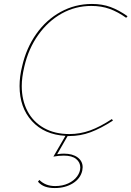

<svg xmlns="http://www.w3.org/2000/svg" viewBox="-20 -683 665 971"><path d="M103 -346Q90 -291 90 -248Q90 -176 119 -121Q148 -66 202.5 -35.5Q257 -5 331 -5Q385 -5 436 -23.5Q487 -42 546 -81L551 -73Q489 -33 437.5 -14Q386 5 331 5H322L269 97Q287 94 303 94Q347 94 372.5 113Q398 132 398 163Q398 168 396 180Q387 220 348.5 244Q310 268 257 268Q228 268 207.5 260.5Q187 253 172 236L179 227Q210 258 259 258Q296 258 325 244.5Q354 231 370 209Q386 187 386 164Q386 138 365 121Q344 104 303 104Q277 104 250 109L311 4Q204 -2 141.5 -70.5Q79 -139 79 -248Q79 -297 92 -348Q113 -440 163.5 -511.5Q214 -583 287 -623Q360 -663 445 -663Q497 -663 539 -647.5Q581 -632 625 -601L618 -593Q576 -623 534.5 -638Q493 -653 442 -653Q361 -653 292 -614.5Q223 -576 173.5 -506.5Q124 -437 103 -346Z"/></svg>

Font: Ysabeau Hairline
Style: Italic
Weight: 100
Italic angle: -12°
Designer: Christian Thalmann (Catharsis Fonts)
Version: Version 0.003